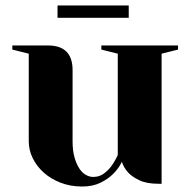

<svg xmlns="http://www.w3.org/2000/svg" viewBox="-20 -666 690 701"><path d="M25 0ZM155 -500Q245 -500 245 -410V-150Q245 -116 252 -91.5Q259 -67 269.5 -51Q280 -35 293.5 -27.5Q307 -20 320 -20Q343 -20 359.5 -32.5Q376 -45 387 -60Q400 -78 410 -100V-470L350 -485V-500H630V-485L570 -470V5H560Q516 5 489.5 -7.5Q463 -20 449 -35Q432 -53 425 -75Q412 -49 392 -30Q375 -13 347 1Q319 15 280 15Q237 15 201 1Q165 -13 139.5 -36Q114 -59 99.5 -88.5Q85 -118 85 -150V-470L25 -485V-500ZM190 -601V-646H450V-601Z"/></svg>

Font: Yeseva One
Style: Regular
Weight: 400
Designer: Jovanny Lemonad
Foundry: Jovanny Lemonad
Version: Version 2.001; ttfautohint (v0.91) -l 8 -r 50 -G 200 -x 0 -w